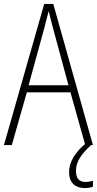

<svg xmlns="http://www.w3.org/2000/svg" viewBox="-20 -735 491 973"><path d="M412 0 337 -267H116L40 0H0L204 -715H250L451 0ZM249 -591Q243 -614 237.5 -635Q232 -656 227 -679Q221 -657 215.5 -636Q210 -615 204 -591L125 -303H327ZM365 131Q365 187 413 187Q424 187 434.5 185Q445 183 451 181V211Q444 214 433 216Q422 218 409 218Q372 218 351 197Q330 176 330 137Q330 98 353 60.5Q376 23 417 -10L442 0Q405 33 385 64.5Q365 96 365 131Z"/></svg>

Font: Noto Sans Lao UI Cond ExtLt
Style: Regular
Weight: 200
Width: 3
Designer: Monotype Design Team
Foundry: Monotype Imaging Inc.
Version: Version 2.000; ttfautohint (v1.8.4.7-5d5b)